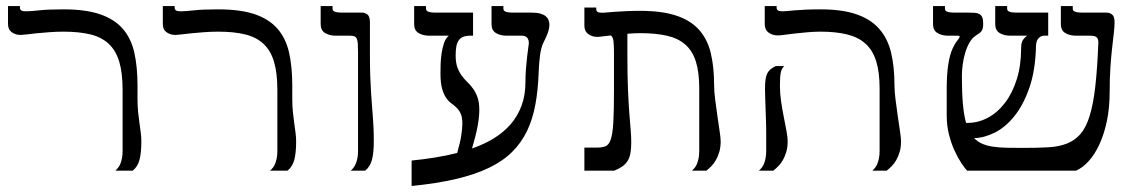

<svg xmlns="http://www.w3.org/2000/svg" viewBox="-20 -560 3763 630"><path d="M431.2 -234.9Q431.2 -212.9 433.1 -193.6Q435.1 -174.3 437.5 -157Q439.9 -139.6 441.9 -124.5Q443.8 -109.4 443.8 -96.2Q443.8 -58.1 437.7 -35.4Q431.6 -12.7 415.5 0H358.4Q362.8 -3.9 367.2 -9.3Q371.6 -14.6 374.8 -22.2Q377.9 -29.8 380.1 -40.3Q382.3 -50.8 382.3 -64.9V-264.6Q382.3 -321.3 371.1 -358.2Q359.9 -395 336.2 -416.7Q312.5 -438.5 275.9 -447.3Q239.3 -456.1 188.5 -456.1Q164.1 -456.1 141.1 -454.3Q118.2 -452.6 99.4 -450.7Q80.6 -448.7 66.9 -447Q53.2 -445.3 47.9 -445.3Q31.2 -445.3 18.8 -454.1Q6.3 -462.9 6.3 -481V-540H45.4V-534.7Q45.4 -529.3 49.3 -526.1Q53.2 -522.9 65.4 -522.9Q80.1 -522.9 108.9 -526.1Q137.7 -529.3 188.5 -529.3Q261.2 -529.3 308.3 -513.2Q355.5 -497.1 382.8 -465.6Q410.2 -434.1 420.7 -387.5Q431.2 -340.8 431.2 -279.8Z M939 -234.9Q939 -212.9 940.9 -193.6Q942.9 -174.3 945.3 -157Q947.8 -139.6 949.7 -124.5Q951.7 -109.4 951.7 -96.2Q951.7 -58.1 945.6 -35.4Q939.5 -12.7 923.3 0H866.2Q870.6 -3.9 875 -9.3Q879.4 -14.6 882.6 -22.2Q885.7 -29.8 887.9 -40.3Q890.1 -50.8 890.1 -64.9V-264.6Q890.1 -321.3 878.9 -358.2Q867.7 -395 844 -416.7Q820.3 -438.5 783.7 -447.3Q747.1 -456.1 696.3 -456.1Q671.9 -456.1 648.9 -454.3Q626 -452.6 607.2 -450.7Q588.4 -448.7 574.7 -447Q561 -445.3 555.7 -445.3Q539.1 -445.3 526.6 -454.1Q514.2 -462.9 514.2 -481V-540H553.2V-534.7Q553.2 -529.3 557.1 -526.1Q561 -522.9 573.2 -522.9Q587.9 -522.9 616.7 -526.1Q645.5 -529.3 696.3 -529.3Q769 -529.3 816.2 -513.2Q863.3 -497.1 890.6 -465.6Q918 -434.1 928.5 -387.5Q939 -340.8 939 -279.8Z M1206.5 -96.2Q1206.5 -58.1 1200.4 -35.4Q1194.3 -12.7 1178.2 0H1130.9Q1135.3 -3.9 1139.6 -9.3Q1144 -14.6 1147.2 -22.2Q1150.4 -29.8 1152.6 -40.3Q1154.8 -50.8 1154.8 -64.9V-388.2Q1154.8 -406.2 1154.1 -417Q1153.3 -427.7 1150.4 -433.6Q1147.5 -439.5 1141.8 -441.2Q1136.2 -442.9 1127 -442.9H1081.5Q1061 -442.9 1046.6 -451.7Q1032.2 -460.4 1032.2 -481V-540H1071.3V-531.7Q1071.3 -528.8 1072.5 -526.4Q1073.7 -523.9 1077.4 -522.2Q1081.1 -520.5 1087.6 -519.5Q1094.2 -518.6 1105 -518.6H1168Q1177.2 -518.6 1185.5 -512.5Q1193.8 -506.3 1193.8 -486.8V-378.9Q1193.8 -340.8 1194.8 -312Q1195.8 -283.2 1197.3 -260.3Q1198.7 -237.3 1200.2 -218.3Q1201.7 -199.2 1203.1 -180.7Q1204.6 -162.1 1205.6 -141.8Q1206.5 -121.6 1206.5 -96.2Z M1452.6 -442.9H1388.2Q1367.7 -442.9 1353.3 -451.7Q1338.9 -460.4 1338.9 -481V-540H1377.9V-531.7Q1377.9 -528.8 1379.2 -526.4Q1380.4 -523.9 1384 -522.2Q1387.7 -520.5 1394.3 -519.5Q1400.9 -518.6 1411.6 -518.6H1532.2V-442.9H1522.9Q1508.8 -442.9 1499.5 -439Q1490.2 -435.1 1484.9 -427.2Q1479.5 -419.4 1477.3 -407.2Q1475.1 -395 1475.1 -378.4Q1475.1 -354 1481 -338.4Q1486.8 -322.8 1495.4 -311.3Q1503.9 -299.8 1513.9 -290.3Q1523.9 -280.8 1532.5 -268.8Q1541 -256.8 1546.9 -240.5Q1552.7 -224.1 1552.7 -198.7Q1552.7 -176.3 1547.1 -145.8Q1541.5 -115.2 1528.8 -72.8Q1568.4 -86.4 1600.6 -106.2Q1632.8 -126 1655.8 -152.6Q1678.7 -179.2 1691.4 -213.4Q1704.1 -247.6 1704.1 -291Q1704.1 -312 1705.8 -334.2Q1707.5 -356.4 1709.7 -374.8Q1711.9 -393.1 1713.6 -405Q1715.3 -417 1715.3 -417.5Q1715.3 -442.9 1692.4 -442.9H1642.1Q1621.6 -442.9 1607.2 -451.7Q1592.8 -460.4 1592.8 -481V-540H1631.8V-531.7Q1631.8 -528.8 1633.1 -526.4Q1634.3 -523.9 1637.9 -522.2Q1641.6 -520.5 1648.2 -519.5Q1654.8 -518.6 1665.5 -518.6H1725.1Q1741.7 -518.6 1752.9 -515.4Q1764.2 -512.2 1770.8 -506.6Q1777.3 -501 1780 -493.9Q1782.7 -486.8 1782.7 -479Q1782.7 -470.7 1780.5 -462.2Q1778.3 -453.6 1775.1 -445.8Q1772 -438 1768.8 -431.6Q1765.6 -425.3 1763.7 -421.4Q1759.3 -412.6 1756.3 -401.1Q1753.4 -389.6 1751.7 -376.7Q1750 -363.8 1749 -350.1Q1748 -336.4 1747.6 -324.2Q1745.6 -265.6 1736.8 -217.5Q1728 -169.4 1709.5 -130.6Q1690.9 -91.8 1660.4 -61.5Q1629.9 -31.2 1584.2 -9.3Q1538.6 12.7 1476.1 27.3Q1413.6 42 1330.6 50.3V-33.2Q1370.1 -37.1 1407.7 -43.2Q1445.3 -49.3 1480 -58.1Q1489.7 -91.3 1493.4 -114.7Q1497.1 -138.2 1497.1 -154.8Q1497.1 -175.3 1491.7 -187Q1486.3 -198.7 1478.5 -206.3Q1470.7 -213.9 1461.2 -220.7Q1451.7 -227.5 1443.8 -239Q1436 -250.5 1430.7 -269Q1425.3 -287.6 1425.3 -319.3Q1425.3 -331.5 1425.8 -349.4Q1426.3 -367.2 1429 -385.3Q1431.6 -403.3 1437 -418.9Q1442.4 -434.6 1452.6 -442.9Z M2344.7 -96.2Q2344.7 -77.1 2340.3 -62Q2335.9 -46.9 2329.3 -35.2Q2322.8 -23.4 2314.2 -14.9Q2305.7 -6.3 2297.9 0H2250.5Q2254.9 -3.9 2259.3 -9.3Q2263.7 -14.6 2266.8 -22.2Q2270 -29.8 2272.2 -40.3Q2274.4 -50.8 2274.4 -64.9V-269.5Q2274.4 -323.2 2263.2 -358.4Q2252 -393.6 2228.3 -414.1Q2204.6 -434.6 2168 -442.9Q2131.3 -451.2 2080.6 -451.2Q2070.8 -451.2 2060.3 -450.7Q2049.8 -450.2 2038.6 -449.2V-378.9Q2038.6 -312.5 2040.5 -266.8Q2042.5 -221.2 2044.9 -189.2Q2047.4 -157.2 2049.3 -135Q2051.3 -112.8 2051.3 -93.3Q2051.3 -72.3 2048.6 -57.4Q2045.9 -42.5 2039.3 -32Q2032.7 -21.5 2022 -13.9Q2011.2 -6.3 1995.6 0H1897.5V-75.7H1938Q1955.6 -75.7 1966.8 -80.1Q1978 -84.5 1984.1 -102.5Q1990.2 -120.6 1992.4 -157.5Q1994.6 -194.3 1994.6 -259.3V-388.2Q1994.6 -412.6 1992.9 -425.5Q1991.2 -438.5 1984.4 -443.8Q1969.2 -441.9 1960.7 -440.9Q1952.1 -439.9 1947.8 -439.5Q1943.4 -439 1941.9 -439Q1940.4 -439 1939.9 -439Q1922.9 -439 1910.2 -448.2Q1897.5 -457.5 1897.5 -476.1V-535.2H1936.5V-529.8Q1936.5 -524.4 1940.4 -521.2Q1944.3 -518.1 1956.5 -518.1Q1959.5 -518.1 1969.7 -519Q1980 -520 1996.3 -521.2Q2012.7 -522.5 2034.2 -523.4Q2055.7 -524.4 2080.6 -524.4Q2151.4 -524.4 2198.2 -509Q2245.1 -493.7 2272.9 -463.1Q2300.8 -432.6 2312 -386.7Q2323.2 -340.8 2323.2 -279.8Q2323.2 -260.3 2326.7 -233.2Q2330.1 -206.1 2334 -179.2Q2337.9 -152.3 2341.3 -129.6Q2344.7 -106.9 2344.7 -96.2Z M2564.5 -96.2Q2564.5 -77.1 2560.1 -62Q2555.7 -46.9 2549.1 -35.2Q2542.5 -23.4 2533.9 -14.9Q2525.4 -6.3 2517.6 0H2470.2Q2474.6 -3.9 2479 -9.3Q2483.4 -14.6 2486.6 -22.2Q2489.7 -29.8 2491.9 -40.3Q2494.1 -50.8 2494.1 -64.9V-127Q2494.1 -132.3 2493.9 -143.8Q2493.7 -155.3 2493.2 -169.2Q2492.7 -183.1 2492.2 -198.5Q2491.7 -213.9 2491.2 -227.8Q2490.7 -241.7 2490.5 -252.4Q2490.2 -263.2 2490.2 -268.1Q2490.2 -287.1 2491.9 -299.3Q2493.7 -311.5 2497.8 -319.6Q2502 -327.6 2508.5 -332.8Q2515.1 -337.9 2525.4 -343.3H2553.2Q2544.4 -335 2541.7 -321Q2539.1 -307.1 2539.1 -278.3Q2539.1 -253.4 2543 -227.1Q2546.9 -200.7 2551.8 -176.3Q2556.6 -151.9 2560.5 -131.1Q2564.5 -110.4 2564.5 -96.2ZM2936.5 -96.2Q2936.5 -77.1 2932.1 -62Q2927.7 -46.9 2921.1 -35.2Q2914.6 -23.4 2906 -14.9Q2897.5 -6.3 2889.6 0H2842.3Q2846.7 -3.9 2851.1 -9.3Q2855.5 -14.6 2858.6 -22.2Q2861.8 -29.8 2864 -40.3Q2866.2 -50.8 2866.2 -64.9V-269.5Q2866.2 -323.2 2855 -359.1Q2843.8 -395 2820.1 -416.5Q2796.4 -438 2759.8 -447Q2723.1 -456.1 2672.4 -456.1Q2650.9 -456.1 2628.9 -454.1Q2606.9 -452.1 2587.9 -450Q2568.8 -447.8 2554.2 -445.8Q2539.6 -443.8 2531.7 -443.8Q2514.6 -443.8 2502 -453.1Q2489.3 -462.4 2489.3 -481V-540H2528.3V-534.7Q2528.3 -529.3 2532.2 -526.1Q2536.1 -522.9 2548.3 -522.9Q2554.7 -522.9 2564 -523.9Q2573.2 -524.9 2587.9 -526.1Q2602.5 -527.3 2623 -528.3Q2643.6 -529.3 2672.4 -529.3Q2743.2 -529.3 2790 -513.2Q2836.9 -497.1 2864.7 -465.6Q2892.6 -434.1 2903.8 -387.5Q2915 -340.8 2915 -279.8Q2915 -260.3 2918.5 -233.2Q2921.9 -206.1 2925.8 -179.2Q2929.7 -152.3 2933.1 -129.6Q2936.5 -106.9 2936.5 -96.2Z M3330.6 -402.8Q3330.6 -420.4 3336.9 -429.4Q3343.3 -438.5 3350.6 -442.9H3294.9Q3274.4 -442.9 3260 -451.7Q3245.6 -460.4 3245.6 -481V-540H3284.7V-531.7Q3284.7 -528.8 3285.9 -526.4Q3287.1 -523.9 3290.8 -522.2Q3294.4 -520.5 3301 -519.5Q3307.6 -518.6 3318.4 -518.6H3419.4V-442.9H3405.3Q3396.5 -442.9 3388.2 -435.1Q3379.9 -427.2 3379.4 -409.2Q3377.4 -329.1 3357.7 -272.2Q3337.9 -215.3 3308.3 -178.7Q3278.8 -142.1 3243.9 -124.8Q3209 -107.4 3176.3 -106.9Q3188 -94.7 3203.4 -88.1Q3218.8 -81.5 3238.8 -78.6Q3258.8 -75.7 3283.4 -75.2Q3308.1 -74.7 3338.4 -74.7Q3384.3 -74.7 3419.4 -76.7Q3454.6 -78.6 3480.7 -88.9Q3506.8 -99.1 3525.1 -120.1Q3543.5 -141.1 3555.4 -179.7Q3567.4 -218.3 3574 -276.9Q3580.6 -335.4 3584 -420.4Q3584 -433.6 3577.9 -438.2Q3571.8 -442.9 3555.7 -442.9H3510.3Q3489.7 -442.9 3475.3 -451.7Q3460.9 -460.4 3460.9 -481V-540H3500V-531.7Q3500 -528.8 3501.2 -526.4Q3502.4 -523.9 3506.1 -522.2Q3509.8 -520.5 3516.4 -519.5Q3522.9 -518.6 3533.7 -518.6H3611.3Q3620.6 -518.6 3628.9 -512.5Q3637.2 -506.3 3637.2 -486.8Q3637.2 -472.7 3634.8 -451.9Q3632.3 -431.2 3629.2 -403.1Q3626 -375 3623.5 -339.1Q3621.1 -303.2 3621.1 -259.3Q3621.1 -205.6 3611.8 -162.1Q3602.5 -118.7 3587.2 -85.7Q3571.8 -52.7 3552 -31Q3532.2 -9.3 3510.7 0H3153.3Q3145 -8.8 3133.8 -25.9Q3122.6 -43 3111.8 -66.4Q3101.1 -89.8 3093.8 -118.9Q3086.4 -147.9 3086.4 -180.7V-269.5Q3086.4 -359.9 3106.4 -402.3Q3113.8 -418 3121.3 -427Q3128.9 -436 3128.9 -439.9Q3128.9 -442.9 3122.1 -442.9H3090.8Q3070.3 -442.9 3055.9 -451.7Q3041.5 -460.4 3041.5 -481V-540H3080.6V-531.7Q3080.6 -528.8 3081.8 -526.4Q3083 -523.9 3086.7 -522.2Q3090.3 -520.5 3096.9 -519.5Q3103.5 -518.6 3114.3 -518.6H3154.8Q3167.5 -518.6 3177 -518.1Q3186.5 -517.6 3193.1 -514.2Q3199.7 -510.7 3202.9 -503.4Q3206.1 -496.1 3206.1 -482.4Q3206.1 -473.6 3204.8 -468Q3203.6 -462.4 3200.7 -458.3Q3197.8 -454.1 3193.1 -450.7Q3188.5 -447.3 3181.6 -442.9Q3169.9 -435.5 3161.4 -420.7Q3152.8 -405.8 3147.2 -387.2Q3141.6 -368.7 3138.9 -348.4Q3136.2 -328.1 3136.2 -310.5Q3136.2 -257.3 3139.4 -220.2Q3142.6 -183.1 3149.9 -156.7H3154.3Q3189.5 -156.7 3221.2 -173.6Q3252.9 -190.4 3277.3 -222.2Q3301.8 -253.9 3316.2 -299.6Q3330.6 -345.2 3330.6 -402.8Z"/></svg>

Font: Arian AMU Serif
Style: Regular
Weight: 400
Designer: Ruben Hakobyan (Tarumian)
Foundry: Ruben Hakobyan (Tarumian)
Version: Version 1.002